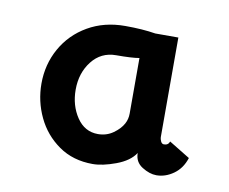

<svg xmlns="http://www.w3.org/2000/svg" viewBox="-48 -753 528 442"><g transform="rotate(10 216.0 -532.0)"><path d="M45 -531Q45 -576 66 -613.5Q87 -651 125 -673Q163 -695 212 -695Q253 -695 283 -690H337V-457Q337 -453 339.5 -447.5Q342 -442 347 -442Q357 -442 360 -451L409 -421Q401 -396 382 -382.5Q363 -369 342 -369Q326 -369 308.5 -380Q291 -391 291 -412Q278 -392 247 -380.5Q216 -369 193 -369Q147 -369 113.5 -392.5Q80 -416 62.5 -453Q45 -490 45 -531ZM251 -474Q257 -485 257 -498V-628Q240 -625 203 -625Q168 -625 146.5 -597.5Q125 -570 125 -531Q125 -494 143.5 -466.5Q162 -439 193 -439Q213 -439 228.5 -450Q244 -461 251 -474Z"/></g></svg>

Font: Bellota Text
Style: Bold
Weight: 700
Designer: Kemie Guaida
Foundry: Kemie Guaida
Version: Version 4.001